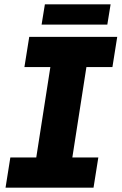

<svg xmlns="http://www.w3.org/2000/svg" viewBox="-20 -871 564 891"><path d="M5.7 0 28 -140.3H148.3L213.7 -559.7H93.3L115.7 -700H524L501.7 -559.7H381L315.7 -140.3H436.3L414 0ZM173 -756.7 188.3 -851H493.3L478 -756.7Z"/></svg>

Font: MuseoModerno Thin
Style: Italic
Weight: 100
Italic angle: -9°
Designer: Pablo Cosgaya, Héctor Gatti, Marcela Romero, and the Authors of The MuseoModerno Project.
Foundry: Omnibus-Type Team
Version: Version 1.003